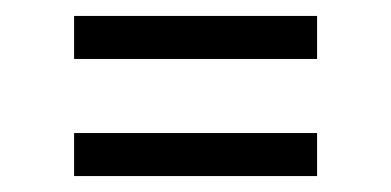

<svg xmlns="http://www.w3.org/2000/svg" viewBox="-20 -429 491 241"><path d="M378 -355H73V-409H378ZM378 -208H73V-262H378Z"/></svg>

Font: Gupter Medium
Style: Regular
Weight: 500
Designer: Octavio Pardo
Version: Version 1.000